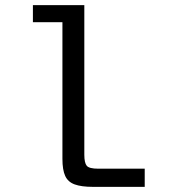

<svg xmlns="http://www.w3.org/2000/svg" viewBox="-20 -728 672 748"><path d="M342.8 0Q297 0 270.9 -9.6Q244.7 -19.1 234 -42.6Q223.2 -66 223.2 -109.1V-641.5H108.2V-708H308.5V-125.1Q308.5 -93.4 318 -82.1Q327.5 -70.8 363 -70.8H543.8V0Z"/></svg>

Font: Atkinson Hyperlegible Mono ExtraLight
Style: Regular
Weight: 200
Monospace: yes
Designer: Elliott Scott, Megan Eiswerth, Linus Boman, Theodore Petrosky, Letters from Sweden
Foundry: Applied Design Works, Letters from Sweden
Version: Version 2.001